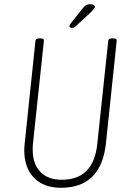

<svg xmlns="http://www.w3.org/2000/svg" viewBox="-20 -884 630 910"><path d="M269 6Q187 6 141 -41.5Q95 -89 95 -172Q95 -180 95.5 -188Q96 -196 97 -204L148 -690Q149 -702 165 -702H173Q190 -702 188 -690L136 -201Q135 -194 135 -187Q135 -180 135 -174Q135 -107 171 -69.5Q207 -32 273 -32Q423 -32 441 -201L493 -690Q494 -702 510 -702H518Q535 -702 533 -690L482 -204Q459 6 269 6ZM321 -752Q309 -752 309 -759Q309 -766 316 -774L369 -841Q380 -855 387.5 -859.5Q395 -864 408 -864Q417 -864 423.5 -860.5Q430 -857 430 -852Q430 -848 425 -841.5Q420 -835 403 -819L345 -765Q338 -758 333.5 -755Q329 -752 321 -752Z"/></svg>

Font: Asap Condensed Condensed Thin
Style: Italic
Weight: 100
Width: 3
Italic angle: -6°
Designer: Pablo Cosgaya
Foundry: Omnibus-Type
Version: Version 3.001; ttfautohint (v1.8.4.7-5d5b)